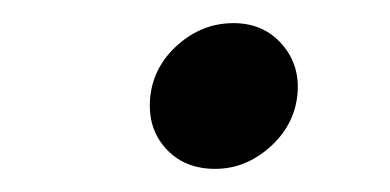

<svg xmlns="http://www.w3.org/2000/svg" viewBox="-20 -473 337 166"><path d="M182 -453Q208 -453 224 -434.5Q240 -416 237 -390Q234 -364 213 -345.5Q192 -327 166 -327Q139 -327 123 -345Q107 -363 110 -390Q113 -416 134 -434.5Q155 -453 182 -453Z"/></svg>

Font: DG Didot
Style: Bold Italic
Weight: 700
Designer: David Gatwood, Takis Katsoulidis, and George D. Matthiopoulos
Foundry: David Gatwood
Version: Version 1.0